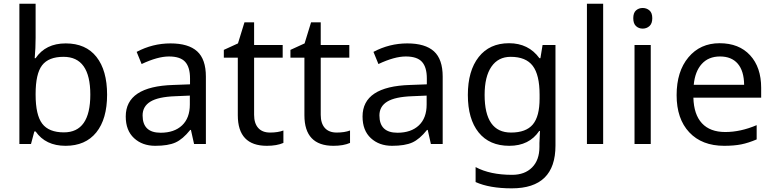

<svg xmlns="http://www.w3.org/2000/svg" viewBox="-20 -780 4194 1040"><path d="M326.2 -63Q469.2 -63 469.2 -267.6Q469.2 -472.2 324.2 -472.2Q243.2 -472.2 208 -426.3Q172.9 -380.4 172.9 -271V-267.1Q172.9 -157.2 208.7 -110.1Q244.6 -63 326.2 -63ZM172.9 -67.9H166Q150.9 -9.3 147.9 0H85V-759.8H172.9V-575.2Q172.9 -520 168 -464.8H172.9Q227.1 -544.9 335.9 -544.9Q444.8 -544.9 502.4 -471.9Q560.1 -398.9 560.1 -267.1Q560.1 -135.3 501.5 -62.7Q442.9 9.8 335 9.8Q227.1 9.8 172.9 -67.9Z M850.1 -61Q923.8 -61 966.1 -100.8Q1008.3 -140.6 1008.3 -213.9V-262.2L929.2 -258.8Q836.9 -255.4 794.7 -229.5Q752.4 -203.6 752.4 -154.8Q752.4 -61 850.1 -61ZM1095.2 -365.2V0H1031.2L1014.2 -76.2H1010.3Q970.2 -25.9 930.4 -8.1Q890.6 9.8 820.8 9.8Q751 9.8 706.1 -31.7Q661.1 -73.2 661.1 -148.9Q661.1 -312 918.5 -319.8L1009.3 -323.2V-355Q1009.3 -416 982.9 -445.1Q956.5 -474.1 895.3 -474.1Q834 -474.1 747.1 -433.1L720.2 -499Q806.6 -544.9 903.6 -544.9Q1000.5 -544.9 1047.9 -502Q1095.2 -459 1095.2 -365.2Z M1268.1 -155.8V-467.8H1192.4V-509.8L1269 -544.9L1304.2 -659.2H1356.4V-536.1H1511.2V-467.8H1356.4V-158.2Q1356.4 -111.8 1378.7 -86.9Q1400.9 -62 1443.1 -62Q1485.4 -62 1515.1 -73.2V-5.9Q1479.5 9.8 1425.3 9.8Q1268.1 9.8 1268.1 -155.8Z M1628.9 -155.8V-467.8H1553.2V-509.8L1629.9 -544.9L1665 -659.2H1717.3V-536.1H1872.1V-467.8H1717.3V-158.2Q1717.3 -111.8 1739.5 -86.9Q1761.7 -62 1804 -62Q1846.2 -62 1876 -73.2V-5.9Q1840.3 9.8 1786.1 9.8Q1628.9 9.8 1628.9 -155.8Z M2132.8 -61Q2206.5 -61 2248.8 -100.8Q2291 -140.6 2291 -213.9V-262.2L2211.9 -258.8Q2119.6 -255.4 2077.4 -229.5Q2035.2 -203.6 2035.2 -154.8Q2035.2 -61 2132.8 -61ZM2377.9 -365.2V0H2314L2296.9 -76.2H2293Q2252.9 -25.9 2213.1 -8.1Q2173.3 9.8 2103.5 9.8Q2033.7 9.8 1988.8 -31.7Q1943.8 -73.2 1943.8 -148.9Q1943.8 -312 2201.2 -319.8L2292 -323.2V-355Q2292 -416 2265.6 -445.1Q2239.3 -474.1 2178 -474.1Q2116.7 -474.1 2029.8 -433.1L2002.9 -499Q2089.4 -544.9 2186.3 -544.9Q2283.2 -544.9 2330.6 -502Q2377.9 -459 2377.9 -365.2Z M2988.8 8.8Q2988.8 240.2 2752 240.2Q2631.8 240.2 2556.2 206.1V125Q2634.3 167 2753.9 167Q2822.3 167 2862.1 127Q2901.9 86.9 2901.9 16.1V-4.9L2904.8 -70.8H2900.9Q2846.7 9.8 2738.8 9.8Q2630.9 9.8 2572.5 -62.7Q2514.2 -135.3 2514.2 -265.9Q2514.2 -396.5 2573 -471.2Q2631.8 -545.9 2737.3 -545.9Q2842.8 -545.9 2901.9 -464.8H2907.2L2918.9 -536.1H2988.8ZM2605 -266.1Q2605 -62 2748 -62Q2829.1 -62 2866 -105.7Q2902.8 -149.4 2902.8 -246.1V-267.1Q2902.8 -374.5 2865.7 -423.3Q2828.6 -472.2 2746.1 -472.2Q2678.7 -472.2 2641.8 -418.7Q2605 -365.2 2605 -266.1Z M3247.1 0H3159.2V-759.8H3247.1Z M3425 -638.7Q3410.2 -652.3 3410.2 -681.4Q3410.2 -710.4 3425 -723.6Q3439.9 -736.8 3461.2 -736.8Q3482.4 -736.8 3497.8 -723.6Q3513.2 -710.4 3513.2 -681.4Q3513.2 -652.3 3497.8 -638.7Q3482.4 -625 3461.2 -625Q3439.9 -625 3425 -638.7ZM3504.9 0H3417V-536.1H3504.9Z M3737.8 -320.8H4010.7Q4009.8 -396 3976.1 -435.1Q3942.4 -474.1 3880.1 -474.1Q3817.9 -474.1 3781.2 -433.6Q3744.6 -393.1 3737.8 -320.8ZM4078.6 -102.1V-24.9Q4034.2 -5.9 3995.1 2Q3956.1 9.8 3902.8 9.8Q3782.2 9.8 3713.6 -63.2Q3645 -136.2 3645 -264.6Q3645 -393.1 3709 -469.5Q3772.9 -545.9 3877.9 -545.9Q3982.9 -545.9 4043 -480.7Q4103 -415.5 4103 -304.2V-251H3735.8Q3738.3 -159.7 3782.2 -112.3Q3826.2 -64.9 3908.7 -64.9Q3991.2 -64.9 4078.6 -102.1Z"/></svg>

Font: NotoSans
Style: Regular
Weight: 400
Designer: Monotype Design team
Foundry: Monotype Imaging Inc.
Version: Version 1.04